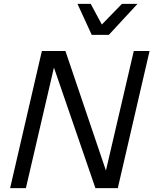

<svg xmlns="http://www.w3.org/2000/svg" viewBox="-20 -966 788 986"><path d="M686 -946 539 -787H451L378 -946H446L503 -840L606 -946ZM524 -90 667 -704H748L585 0H470L257 -619L113 0H32L195 -704H316Z"/></svg>

Font: CBA Beacon Sans
Style: Italic
Weight: 400
Italic angle: -13°
Designer: Wei Huang
Foundry: Wei Huang
Version: Version 1.002